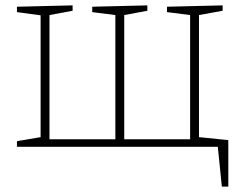

<svg xmlns="http://www.w3.org/2000/svg" viewBox="-20 -546 897 714"><path d="M720 -490V-36L829 -25V148H805L790 0H43V-21L131 -36V-489L43 -501V-521L250 -526V-506L164 -490V-28H409V-490L323 -501V-521L528 -526V-506L442 -490V-28H687V-490L601 -501V-521L808 -526V-506Z"/></svg>

Font: Bitter Pro ExtraLight
Style: Regular
Weight: 275
Designer: Sol Matas, and Bitter project Authors
Foundry: Sol Matas
Version: Version 1.010